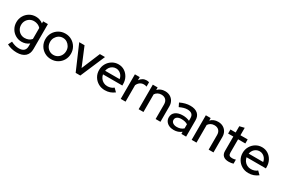

<svg xmlns="http://www.w3.org/2000/svg" viewBox="106 -1947 5051 3446"><g transform="rotate(30 2631.5 -224.5)"><path d="M311 214Q255 214 202 201Q149 188 106 164L144 86Q189 109 228.5 119.5Q268 130 308 130Q375 130 409.5 99Q444 68 444 8V-50Q377 3 291 3Q221 3 162.5 -31.5Q104 -66 70 -125.5Q36 -185 36 -257Q36 -330 70.5 -389.5Q105 -449 163.5 -483.5Q222 -518 295 -518Q336 -518 374.5 -504.5Q413 -491 445 -466V-509H544V8Q544 107 483.5 160.5Q423 214 311 214ZM304 -83Q348 -83 384 -98.5Q420 -114 444 -143V-371Q420 -399 383.5 -415Q347 -431 304 -431Q256 -431 217.5 -408Q179 -385 156.5 -345.5Q134 -306 134 -257Q134 -208 156.5 -168.5Q179 -129 217.5 -106Q256 -83 304 -83Z M904 10Q830 10 769.5 -25Q709 -60 674 -120Q639 -180 639 -254Q639 -328 674 -388Q709 -448 769.5 -483.5Q830 -519 904 -519Q979 -519 1039 -483.5Q1099 -448 1134 -388Q1169 -328 1169 -254Q1169 -180 1134 -120Q1099 -60 1039 -25Q979 10 904 10ZM904 -78Q951 -78 989 -101.5Q1027 -125 1049 -165Q1071 -205 1071 -255Q1071 -304 1048.5 -343.5Q1026 -383 988.5 -407Q951 -431 904 -431Q857 -431 819.5 -407Q782 -383 759.5 -343.5Q737 -304 737 -255Q737 -205 759 -165Q781 -125 819 -101.5Q857 -78 904 -78Z M1413 0 1193 -509H1303L1462 -128L1621 -509H1727L1509 0Z M2018 9Q1943 9 1882.5 -26Q1822 -61 1786.5 -121Q1751 -181 1751 -255Q1751 -328 1785 -387.5Q1819 -447 1877 -482.5Q1935 -518 2006 -518Q2077 -518 2132 -482.5Q2187 -447 2219.5 -386.5Q2252 -326 2252 -250V-222H1851Q1859 -180 1882.5 -147Q1906 -114 1942.5 -95Q1979 -76 2022 -76Q2059 -76 2093.5 -87.5Q2128 -99 2151 -121L2215 -58Q2170 -24 2122.5 -7.5Q2075 9 2018 9ZM1852 -297H2153Q2147 -337 2125.5 -367.5Q2104 -398 2072.5 -415.5Q2041 -433 2004 -433Q1966 -433 1934 -416Q1902 -399 1880.5 -368.5Q1859 -338 1852 -297Z M2347 0V-509H2447V-444Q2471 -480 2506.5 -500.5Q2542 -521 2587 -521Q2618 -520 2638 -512V-422Q2624 -428 2609 -430.5Q2594 -433 2579 -433Q2535 -433 2501 -409.5Q2467 -386 2447 -341V0Z M2718 0V-509H2818V-457Q2877 -519 2971 -519Q3030 -519 3074.5 -494Q3119 -469 3144.5 -424Q3170 -379 3170 -320V0H3070V-303Q3070 -363 3036.5 -397.5Q3003 -432 2943 -432Q2903 -432 2871 -415Q2839 -398 2818 -366V0Z M3446 9Q3391 9 3349 -10.5Q3307 -30 3283 -65Q3259 -100 3259 -146Q3259 -218 3314 -259.5Q3369 -301 3465 -301Q3540 -301 3604 -272V-326Q3604 -381 3572.5 -408Q3541 -435 3480 -435Q3445 -435 3407 -424.5Q3369 -414 3322 -392L3285 -467Q3343 -494 3393 -506.5Q3443 -519 3494 -519Q3593 -519 3647.5 -472Q3702 -425 3702 -338V0H3604V-44Q3570 -17 3531 -4Q3492 9 3446 9ZM3355 -148Q3355 -111 3386.5 -88.5Q3418 -66 3469 -66Q3509 -66 3542.5 -77.5Q3576 -89 3604 -114V-200Q3575 -217 3543.5 -224.5Q3512 -232 3473 -232Q3418 -232 3386.5 -209.5Q3355 -187 3355 -148Z M3817 0V-509H3917V-457Q3976 -519 4070 -519Q4129 -519 4173.5 -494Q4218 -469 4243.5 -424Q4269 -379 4269 -320V0H4169V-303Q4169 -363 4135.5 -397.5Q4102 -432 4042 -432Q4002 -432 3970 -415Q3938 -398 3917 -366V0Z M4587 9Q4513 9 4474 -25.5Q4435 -60 4435 -126V-425H4327V-509H4435V-639L4534 -663V-509H4684V-425H4534V-149Q4534 -110 4551.5 -93.5Q4569 -77 4609 -77Q4630 -77 4646.5 -80Q4663 -83 4682 -89V-5Q4662 2 4635.5 5.5Q4609 9 4587 9Z M4993 9Q4918 9 4857.5 -26Q4797 -61 4761.5 -121Q4726 -181 4726 -255Q4726 -328 4760 -387.5Q4794 -447 4852 -482.5Q4910 -518 4981 -518Q5052 -518 5107 -482.5Q5162 -447 5194.5 -386.5Q5227 -326 5227 -250V-222H4826Q4834 -180 4857.5 -147Q4881 -114 4917.5 -95Q4954 -76 4997 -76Q5034 -76 5068.5 -87.5Q5103 -99 5126 -121L5190 -58Q5145 -24 5097.5 -7.5Q5050 9 4993 9ZM4827 -297H5128Q5122 -337 5100.5 -367.5Q5079 -398 5047.5 -415.5Q5016 -433 4979 -433Q4941 -433 4909 -416Q4877 -399 4855.5 -368.5Q4834 -338 4827 -297Z"/></g></svg>

Font: Red Hat Display SemiBold
Style: Regular
Weight: 600
Designer: Pentagram, MCKL
Foundry: Pentagram, MCKL
Version: Version 1.023